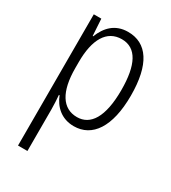

<svg xmlns="http://www.w3.org/2000/svg" viewBox="-189 -705 867 973"><g transform="rotate(30 244.5 -219.0)"><path d="M270 -608C194 -608 151 -561 127 -500H124L118 -598H74V170H129V-74C129 -102 127 -132 125 -156H129C150 -102 195 -56 269 -56C376 -56 443 -151 443 -335C443 -517 381 -608 270 -608ZM261 -560C347 -560 387 -481 387 -335C387 -176 338 -104 260 -104C175 -104 129 -178 129 -315V-351C129 -482 173 -560 261 -560Z"/></g></svg>

Font: Noto Sans Malayalam UI Condensed Light
Style: Regular
Weight: 300
Width: 3
Designer: Jelle Bosma - Monotype Design Team
Foundry: Monotype Imaging Inc.
Version: Version 2.104